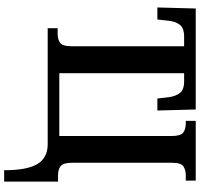

<svg xmlns="http://www.w3.org/2000/svg" viewBox="-39 -715 964 926"><g transform="rotate(90 443.0 -252.0)"><path d="M801 210Q801 99 771 49.5Q741 0 676 0H116V-48H143Q169 -48 186 -59.5Q203 -71 203 -114V-658H157Q115 -658 99 -636.5Q83 -615 80 -582L74 -529H16L21 -714H508L513 -529H455L449 -582Q445 -615 429.5 -636.5Q414 -658 372 -658H333V-56H636V-597Q636 -642 619 -654Q602 -666 576 -666H563V-714H851V-666H825Q800 -666 782.5 -654.5Q765 -643 765 -600V-119Q765 -75 781 -62.5Q797 -50 825 -50H856V210Z"/></g></svg>

Font: Noto Serif SemiCondensed SemiBold
Style: Regular
Weight: 600
Width: 4
Designer: Monotype Design Team
Foundry: Monotype Imaging Inc.
Version: Version 2.013; ttfautohint (v1.8.4.7-5d5b)